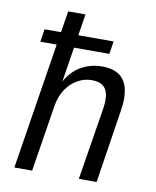

<svg xmlns="http://www.w3.org/2000/svg" viewBox="-80 -767 674 830"><g transform="rotate(10 256.5 -352.5)"><path d="M40 0 128 -555H56L65 -611H137L152 -705H228L213 -611H368L359 -555H204L177 -384H171Q197 -442 241 -469Q285 -496 339 -496Q387 -496 414.5 -476Q442 -456 451 -417.5Q460 -379 451 -323L401 0H323L374 -316Q380 -355 375 -380Q370 -405 353 -417.5Q336 -430 304 -430Q271 -430 241 -412.5Q211 -395 191.5 -365Q172 -335 165 -295L118 0Z"/></g></svg>

Font: Nunito Sans 10pt Condensed
Style: Italic
Weight: 400
Width: 3
Italic angle: -9°
Designer: Vernon Adams
Foundry: Vernon Adams
Version: Version 3.101;gftools[0.9.27]